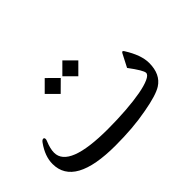

<svg xmlns="http://www.w3.org/2000/svg" viewBox="-86 -765 962 962"><g transform="rotate(-45 395.0 -284.0)"><path d="M458.5 -472.7 402.3 -416.5 345.7 -473.1 401.9 -529.3ZM334 -472.7 277.3 -416.5 220.7 -473.1 276.9 -529.3ZM700.7 -212.9Q700.7 -132.3 646.5 -98.1Q610.4 -75.2 515.1 -58.1Q460.9 -47.9 405.3 -43.5Q349.6 -39.1 288.6 -39.1Q0 -39.1 0 -197.3Q0 -251.5 40.5 -308.1Q48.8 -319.8 56.6 -319.8Q64.5 -319.8 64.5 -309.6Q64.5 -304.7 61.5 -297.9Q45.4 -259.3 45.4 -231.9Q45.4 -124.5 320.8 -124.5Q389.6 -124.5 450.7 -129.2Q511.7 -133.8 556.9 -142.1Q602.1 -150.4 628.4 -162.4Q654.8 -174.3 654.8 -188.5Q654.8 -206.1 604.5 -273.4L640.1 -342.3Q643.6 -348.6 647 -348.6Q650.4 -348.6 654.3 -342.3Q700.7 -269 700.7 -212.9Z"/></g></svg>

Font: XB Kayhan
Style: Regular
Weight: 400
Designer: Behnam
Foundry: Irmug
Version: Version 7.300 2009